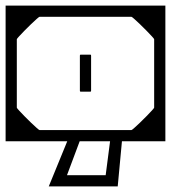

<svg xmlns="http://www.w3.org/2000/svg" viewBox="-40 -504 610 685"><path d="M550 -128H510Q510 -155.5 510 -172Q510 -188.5 510 -203.8Q510 -219 510 -243Q510 -243 510 -243Q510 -243 510 -243Q510 -243 510 -243Q510 -243 510 -243Q510 -268 510 -281Q510 -294 510 -302.8Q510 -311.5 510 -323.2Q510 -335 510 -358H550ZM550 -279Q550 -279 550 -258.8Q550 -238.5 550 -206.8Q550 -175 550 -139.5Q550 -104 550 -72.2Q550 -40.5 550 -20.2Q550 0 550 0Q550 0 550 0Q550 0 550 0Q550 0 550 0Q550 0 550 0Q550 0 529.8 0Q509.5 0 477.5 0Q445.5 0 409.2 0Q373 0 339.8 0Q306.5 0 284 0Q261.5 0 258 0Q258 0 258 0Q258 0 258 0Q258 0 258 0Q258 0 258 0Q258 0 258 0Q258 -10 258 -20.2Q258 -30.5 258 -40Q258 -40 275.2 -40Q292.5 -40 318 -40Q343.5 -40 369 -40Q394.5 -40 411.8 -40Q429 -40 429 -40Q429 -40 429 -40Q429 -40 429 -40Q429 -40 429 -40Q430.5 -40 439 -47.5Q447.5 -55 459.5 -66.5Q471.5 -78 483 -89.8Q494.5 -101.5 502.2 -110Q510 -118.5 510 -120V-279ZM550 -205H510V-364Q510 -365.5 502.2 -374Q494.5 -382.5 483 -394.2Q471.5 -406 459.5 -417.5Q447.5 -429 439 -436.5Q430.5 -444 429 -444Q429 -444 429 -444Q429 -444 429 -444Q429 -444 429 -444Q429 -444 411.8 -444Q394.5 -444 369 -444Q343.5 -444 318 -444Q292.5 -444 275.2 -444Q258 -444 258 -444Q258 -454 258 -464.2Q258 -474.5 258 -484Q258 -484 258 -484Q258 -484 258 -484Q258 -484 258 -484Q258 -484 258 -484Q258 -484 258 -484Q261.5 -484 284 -484Q306.5 -484 339.8 -484Q373 -484 409.2 -484Q445.5 -484 477.5 -484Q509.5 -484 529.8 -484Q550 -484 550 -484Q550 -484 550 -484Q550 -484 550 -484Q550 -484 550 -484Q550 -484 550 -484Q550 -484 550 -463.8Q550 -443.5 550 -411.8Q550 -380 550 -344.5Q550 -309 550 -277.2Q550 -245.5 550 -225.2Q550 -205 550 -205ZM245 -181Q245 -181 245 -199.8Q245 -218.5 245 -243Q245 -267.5 245 -286.2Q245 -305 245 -305Q245 -305 245 -305Q245 -305 245 -305Q245 -308 245.5 -308.5Q246 -309 249 -309Q254.5 -309 259.8 -309Q265 -309 270.2 -309Q275.5 -309 281 -309Q284 -309 284.5 -308.5Q285 -308 285 -305Q285 -305 285 -305Q285 -305 285 -305Q285 -305 285 -286.2Q285 -267.5 285 -243Q285 -218.5 285 -199.8Q285 -181 285 -181Q285 -181 285 -181Q285 -181 285 -181Q285 -181 285 -181Q285 -181 285 -181Q285 -181 285 -181Q285 -181 285 -181Q285 -181 285 -181Q285 -178 284.5 -177.5Q284 -177 281 -177Q273 -177 265.2 -177Q257.5 -177 249 -177Q246 -177 245.5 -177.5Q245 -178 245 -181Q245 -181 245 -181Q245 -181 245 -181Q245 -181 245 -181Q245 -181 245 -181Q245 -181 245 -181Q245 -181 245 -181Q245 -181 245 -181ZM-20 -128V-358H20Q20 -335 20 -323.2Q20 -311.5 20 -302.8Q20 -294 20 -281Q20 -268 20 -243Q20 -243 20 -243Q20 -243 20 -243Q20 -243 20 -243Q20 -243 20 -243Q20 -219 20 -203.8Q20 -188.5 20 -172Q20 -155.5 20 -128ZM-20 -279H20V-120Q20 -118.5 27.8 -110Q35.5 -101.5 47 -89.8Q58.5 -78 70.5 -66.5Q82.5 -55 91 -47.5Q99.5 -40 101 -40Q101 -40 101 -40Q101 -40 101 -40Q101 -40 101 -40Q101 -40 118.2 -40Q135.5 -40 161 -40Q186.5 -40 212 -40Q237.5 -40 254.8 -40Q272 -40 272 -40Q272 -30.5 272 -20.2Q272 -10 272 0Q272 0 272 0Q272 0 272 0Q272 0 272 0Q272 0 272 0Q272 0 272 0Q268.5 0 246 0Q223.5 0 190.2 0Q157 0 120.8 0Q84.5 0 52.5 0Q20.5 0 0.2 0Q-20 0 -20 0Q-20 0 -20 0Q-20 0 -20 0Q-20 0 -20 0Q-20 0 -20 0Q-20 0 -20 -20.2Q-20 -40.5 -20 -72.2Q-20 -104 -20 -139.5Q-20 -175 -20 -206.8Q-20 -238.5 -20 -258.8Q-20 -279 -20 -279ZM-20 -205Q-20 -205 -20 -225.2Q-20 -245.5 -20 -277.2Q-20 -309 -20 -344.5Q-20 -380 -20 -411.8Q-20 -443.5 -20 -463.8Q-20 -484 -20 -484Q-20 -484 -20 -484Q-20 -484 -20 -484Q-20 -484 -20 -484Q-20 -484 -20 -484Q-20 -484 0.2 -484Q20.5 -484 52.5 -484Q84.5 -484 120.8 -484Q157 -484 190.2 -484Q223.5 -484 246 -484Q268.5 -484 272 -484Q272 -484 272 -484Q272 -484 272 -484Q272 -484 272 -484Q272 -484 272 -484Q272 -484 272 -484Q272 -474.5 272 -464.2Q272 -454 272 -444Q272 -444 254.8 -444Q237.5 -444 212 -444Q186.5 -444 161 -444Q135.5 -444 118.2 -444Q101 -444 101 -444Q101 -444 101 -444Q101 -444 101 -444Q101 -444 101 -444Q99.5 -444 91 -436.5Q82.5 -429 70.5 -417.5Q58.5 -406 47 -394.2Q35.5 -382.5 27.8 -374Q20 -365.5 20 -364V-205ZM396 -10 380 161Q380 161 380 161Q380 161 380 161Q380 161 380 161Q380 161 362.2 161Q344.5 161 316.5 161Q288.5 161 257 161Q225.5 161 197.5 161Q169.5 161 151.8 161Q134 161 134 161Q134 161 134 161Q134 161 134 161L204 -10H248L199 121Q199 121 199 121Q199 121 199 121Q199 121 213 121Q227 121 247.5 121Q268 121 288.5 121Q309 121 323 121Q337 121 337 121Q337 121 337 121Q337 121 337 121L354 -10Z"/></svg>

Font: Honk
Style: Regular
Weight: 400
Designer: Noopur Datye & Yesha Goshar
Foundry: Ek Type
Version: Version 1.000